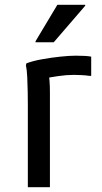

<svg xmlns="http://www.w3.org/2000/svg" viewBox="-20 -780 424 800"><path d="M96 0V-344Q96 -364 95.5 -396Q95 -428 93.5 -459Q92 -490 88 -508L90 -516Q116 -526 154.5 -533Q193 -540 231.5 -544Q270 -548 296 -548Q320 -548 335 -547Q350 -546 360 -544V-464H352Q339 -466 321 -467Q303 -468 288 -468Q257 -468 223 -463Q189 -458 164 -453L182 -478Q188 -445 188 -396V0ZM128 -604V-608L219 -760H335V-756L204 -604Z"/></svg>

Font: Kufam
Style: Regular
Weight: 400
Designer: Wael Morcos, Artur Schmal
Foundry: Original Type
Version: Version 1.301; ttfautohint (v1.8.3)